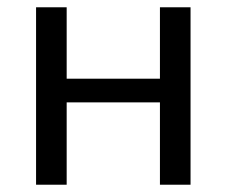

<svg xmlns="http://www.w3.org/2000/svg" viewBox="-20 -507 622 527"><path d="M163 -487V0H79V-487ZM428 -291V-226H157V-291ZM503 -487V0H419V-487Z"/></svg>

Font: Exo 2
Style: Regular
Weight: 400
Designer: Natanael Gama
Foundry: Natanael Gama
Version: Version 2.010